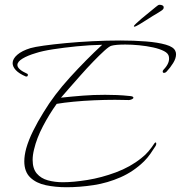

<svg xmlns="http://www.w3.org/2000/svg" viewBox="-20 -729 759 806"><path d="M259 57Q213 57 172.5 48.5Q132 40 107 16Q82 -8 82 -52Q82 -64 84 -77.5Q86 -91 90 -106Q100 -141 119 -179.5Q138 -218 163 -258Q207 -331 274 -404.5Q341 -478 409 -541Q356 -540 301.5 -534.5Q247 -529 202 -522Q157 -515 130 -506Q96 -496 74.5 -483Q53 -470 53 -456Q53 -438 95 -419Q97 -418 97 -415Q97 -406 88 -408Q60 -420 46.5 -434.5Q33 -449 33 -464Q33 -482 52.5 -499Q72 -516 108 -527Q125 -532 164 -537.5Q203 -543 256 -548Q309 -553 368.5 -556Q428 -559 485 -559Q543 -559 593 -555Q643 -551 676 -541.5Q709 -532 716 -515Q719 -509 719 -501Q719 -484 707 -464.5Q695 -445 679 -428Q674 -423 669 -423Q663 -423 663 -429Q663 -433 667 -437Q694 -465 689 -491Q687 -505 668.5 -514.5Q650 -524 622.5 -530Q595 -536 564 -539Q533 -542 506 -542Q466 -542 448 -537Q439 -535 418 -516Q397 -497 370.5 -469.5Q344 -442 317.5 -412Q291 -382 269 -357Q247 -332 236 -319Q283 -324 327.5 -327.5Q372 -331 421 -331Q445 -331 470.5 -330Q496 -329 524 -326Q540 -325 540 -319Q540 -315 533 -312Q526 -309 521 -309Q508 -309 493.5 -309.5Q479 -310 463 -310Q421 -310 375 -308Q329 -306 288 -302Q247 -298 218 -293Q187 -250 160.5 -199.5Q134 -149 123 -102Q117 -78 117 -58Q117 -21 134.5 -0.5Q152 20 181 28Q210 36 244 36Q288 36 347 26.5Q406 17 466.5 -5.5Q527 -28 573 -65Q590 -78 603.5 -94Q617 -110 628 -127Q631 -131 633 -131Q636 -131 636 -126Q636 -121 633 -116Q623 -100 611 -83Q599 -66 585 -52Q541 -9 486.5 15Q432 39 373.5 48Q315 57 259 57ZM544 -617Q542 -617 542 -619Q542 -621 546 -625Q550 -629 552 -631Q559 -638 575 -651.5Q591 -665 608 -678.5Q625 -692 633 -699Q638 -703 642 -706Q646 -709 650 -709Q657 -709 662.5 -706Q668 -703 667 -696Q667 -690 655 -682.5Q643 -675 635 -670Q624 -664 604 -651Q584 -638 566.5 -627.5Q549 -617 544 -617Z"/></svg>

Font: Waterfall
Style: Regular
Weight: 400
Designer: Robert E. Leuschke
Foundry: Robert E. Leuschke
Version: Version 1.010; ttfautohint (v1.8.3)